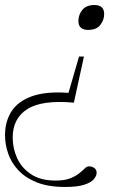

<svg xmlns="http://www.w3.org/2000/svg" viewBox="-32 -539 556 764"><path d="M319 -420Q280 -420 280 -455.5Q280 -480.5 295.8 -499.8Q311.5 -519 343.5 -519Q382.5 -519 382.5 -483.5Q382.5 -459 367 -439.5Q351.5 -420 319 -420ZM227 205Q160.5 205 114.8 186.8Q69 168.5 41 138.5Q13 108.5 0.5 72Q-12 35.5 -12 -1Q-12 -56 14 -96.2Q40 -136.5 95.8 -156.2Q151.5 -176 240.5 -169.5L282.5 -314H302L262 -130.5Q135.5 -142 77 -105Q18.5 -68 18.5 8.5Q18.5 51 36.2 90.2Q54 129.5 91.8 154.5Q129.5 179.5 189.5 179.5Q224 179.5 246.2 171Q268.5 162.5 282.5 151.2Q296.5 140 305 131.5Q313.5 123 321 123Q335 123 343.8 129.8Q352.5 136.5 352.5 148.5Q352.5 161 341.2 174.2Q330 187.5 302.8 196.2Q275.5 205 227 205Z"/></svg>

Font: Newsreader 6pt ExtraLight
Style: Italic
Weight: 275
Italic angle: -17°
Designer: Hugues Gentile
Foundry: Production Type
Version: Version 1.003; ttfautohint (v1.8.3)